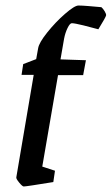

<svg xmlns="http://www.w3.org/2000/svg" viewBox="-20 -666 404 695"><path d="M364 -610Q363 -604 336 -560Q315 -566 282.5 -574Q250 -582 240 -582Q233 -582 224.5 -564.5Q216 -547 212 -526L199 -451L291 -448L281 -394H190L133 -63L179 -48L173 -7Q75 9 66 9Q61 9 49.5 -5Q38 -19 39 -24L102 -395H58L64 -434L111 -452L118 -491Q121 -511 151 -548.5Q181 -586 215.5 -616Q250 -646 264 -646Q277 -646 301 -644Q325 -642 347 -640Q353 -635 359 -625Q365 -615 364 -610Z"/></svg>

Font: Grenze
Style: Italic
Weight: 400
Italic angle: -10°
Designer: Renata Polastri
Foundry: Omnibus-Type
Version: Version 1.002; ttfautohint (v1.8)